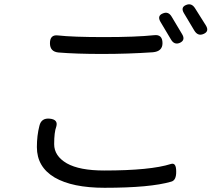

<svg xmlns="http://www.w3.org/2000/svg" viewBox="-20 -855 1040 911"><path d="M217 -650Q217 -691 254 -687Q325 -679 475 -679Q625 -679 711 -688Q751 -693 751 -650Q751 -611 705 -607Q588 -599 464 -599Q341 -599 257 -606Q217 -610 217 -650ZM216 -292Q257 -288 247 -254Q237 -228 237 -171Q237 -115 297 -80Q357 -46 474 -46Q694 -46 791 -77Q816 -85 816 -42Q817 1 792 7Q693 36 476 36Q323 36 239 -13Q155 -63 155 -157Q155 -212 167 -258Q176 -296 216 -292ZM752 -791Q779 -803 795 -775L844 -693Q861 -665 834 -652Q807 -640 791 -668L741 -752Q725 -780 752 -791ZM862 -831Q889 -843 906 -815L957 -734Q974 -706 946 -694Q919 -682 902 -710L853 -792Q836 -820 862 -831Z"/></svg>

Font: Swei Gothic CJK TC Regular
Style: Regular
Weight: 400
Version: Version 2.129